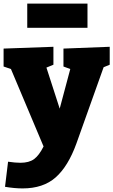

<svg xmlns="http://www.w3.org/2000/svg" viewBox="-26 -806 632 1071"><path d="M2 236 19 96Q60 102 88 102Q136 102 164 81.5Q192 61 217 11L35 -421L-6 -435V-535L272 -545V-445L233 -429L307 -200L366 -421L328 -435V-535L586 -545V-445L552 -431L400 -5Q354 122 284.5 183.5Q215 245 100 245Q55 245 2 236ZM462 -786V-651H126V-786Z"/></svg>

Font: Bitter Black
Style: Regular
Weight: 900
Designer: Sol Matas, and Bitter project Authors
Foundry: Sol Matas
Version: Version 2.001